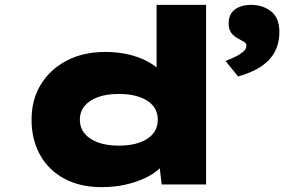

<svg xmlns="http://www.w3.org/2000/svg" viewBox="-20 -760 1184 791"><path d="M399 11Q310 11 245 -24Q180 -59 145 -122Q110 -185 110 -267Q110 -349 148 -411.5Q186 -474 254.5 -510Q323 -546 413 -546Q466 -546 510 -535.5Q554 -525 587.5 -507Q621 -489 642.5 -466Q664 -443 670 -418L625 -404V-740H829V0H646L630 -138L671 -121Q666 -96 643.5 -72Q621 -48 584 -29.5Q547 -11 500 0Q453 11 399 11ZM469 -160Q520 -160 556 -173Q592 -186 611 -210Q630 -234 630 -267Q630 -300 611 -323.5Q592 -347 556 -360Q520 -373 469 -373Q420 -373 384 -360Q348 -347 328.5 -323.5Q309 -300 309 -267Q309 -234 328.5 -210Q348 -186 384 -173Q420 -160 469 -160ZM961 -445 909 -509Q923 -514 943 -523Q963 -532 979 -544.5Q995 -557 995 -571Q995 -581 987.5 -586Q980 -591 967 -598Q944 -609 933 -624Q922 -639 922 -663Q922 -703 948.5 -721.5Q975 -740 1014 -740Q1063 -740 1097 -713Q1131 -686 1131 -628Q1131 -592 1119.5 -562.5Q1108 -533 1085.5 -510.5Q1063 -488 1031.5 -472Q1000 -456 961 -445Z"/></svg>

Font: Lexend Zetta Black
Style: Regular
Weight: 900
Designer: Bonnie Shaver-Troup, Thomas Jockin
Foundry: Lexend
Version: Version 1.007